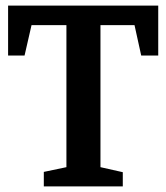

<svg xmlns="http://www.w3.org/2000/svg" viewBox="-20 -668 595 688"><path d="M137 0V-52L218 -69V-578H93L68 -469H9V-648H547V-469H486L462 -578H340V-69L420 -51V0Z"/></svg>

Font: Faustina SemiBold
Style: Regular
Weight: 600
Designer: Alfonso Garcia
Foundry: http://www.omnibus-type.com
Version: Version 1.200